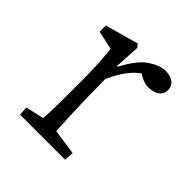

<svg xmlns="http://www.w3.org/2000/svg" viewBox="-109 -412 485 485"><g transform="rotate(45 134.0 -169.0)"><path d="M31.2 0 29.3 -23.9 78.1 -35.2Q79.1 -41.5 79.8 -61.3Q80.6 -81.1 80.6 -121.1V-184.1Q80.6 -211.4 78.6 -240Q76.7 -268.6 75.2 -279.3L24.9 -290.5V-312.5L114.3 -337.4L121.1 -328.1L117.2 -260.7L119.6 -259.8Q144 -306.2 168.7 -322.3Q193.4 -338.4 212.9 -338.4Q230 -338.4 240.7 -330.6Q251.5 -322.8 251.5 -308.6Q251.5 -293.5 240.2 -285.6Q229 -277.8 211.4 -277.8Q199.2 -277.8 187 -283.7Q174.8 -289.6 166.5 -298.3L176.3 -292Q161.1 -282.2 146.7 -263.4Q132.3 -244.6 119.6 -215.8L120.6 -137.7Q121.1 -114.3 122.6 -83Q124 -51.8 125 -35.2L193.4 -25.4L191.9 0Z"/></g></svg>

Font: Lateef ExtraLight
Style: Regular
Weight: 200
Designer: SIL International
Foundry: SIL International
Version: Version 4.200